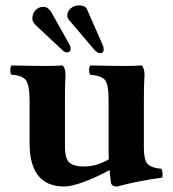

<svg xmlns="http://www.w3.org/2000/svg" viewBox="-20 -677 638 707"><path d="M99.1 -608.9Q99.1 -596.7 111.8 -584L210 -492.2Q217.8 -484.4 225.1 -483.9Q240.2 -483.9 240.2 -499Q240.2 -505.9 235.8 -513.2L168 -633.8Q155.8 -651.9 140.1 -651.9Q122.1 -651.9 110.6 -639.4Q99.1 -627 99.1 -608.9ZM228 -621.1Q228 -611.3 232.9 -605L325.2 -496.1Q337.4 -481 349.1 -481Q362.3 -481 361.8 -496.1Q361.8 -502 358.9 -509.8L299.8 -644Q293.9 -657.2 270 -657.2Q252.9 -657.2 240.5 -646.2Q228 -635.3 228 -621.1ZM509.8 -132.8Q509.8 -89.8 522.5 -74.5Q535.2 -59.1 575.2 -55.2Q581.1 -36.1 577.1 -22.9Q492.2 -11.7 411.1 9.8Q389.2 9.8 388.2 -6.8Q385.7 -25.9 383.3 -50.8Q337.9 -25.4 290.5 -7.8Q243.2 9.8 216.8 9.8Q88.9 9.8 88.9 -149.9V-306.2Q88.9 -365.2 74.5 -382.6Q60.1 -399.9 22 -401.9Q18.1 -405.8 18.1 -418.9Q18.1 -432.1 22 -436Q107.9 -434.1 153.8 -434.1Q174.8 -434.1 210.9 -436Q220.7 -426.3 221.2 -401.9Q221.2 -397.9 220.2 -377Q219.2 -356 219.2 -306.2V-139.2Q219.2 -91.3 236.1 -77.6Q252.9 -64 289.1 -64Q337.4 -64 380.9 -90.8Q380.4 -98.6 380.1 -106.2Q379.9 -113.8 379.9 -120.6V-306.2Q379.9 -366.2 366.9 -382.1Q354 -397.9 313 -401.9Q308.1 -405.8 308.1 -418.9Q308.1 -432.1 313 -436Q398.9 -434.1 444.8 -434.1Q463.9 -434.1 502 -436Q511.7 -426.3 512.2 -401.9Q512.2 -397.9 511 -377Q509.8 -356 509.8 -306.2Z"/></svg>

Font: Linux Libertine
Style: Bold
Weight: 700
Designer: Philipp H. Poll
Foundry: Philipp H. Poll
Version: Version 5.0.3